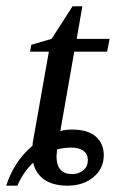

<svg xmlns="http://www.w3.org/2000/svg" viewBox="-52 -583 370 613"><path d="M104 -418H43.9L47.9 -439.9L112.8 -459L179.7 -563H210.9L192.9 -459H297.9L290 -418H185.1L140.6 -164.6Q159.2 -169.4 177.2 -169.4Q229 -169.4 254.2 -146.7Q279.3 -124 279.3 -87.9Q279.3 -44.9 246.6 -17.6Q213.9 9.8 163.1 9.8Q118.2 9.8 90.3 -9Q62.5 -27.8 53.7 -63.5Q22.9 -34.7 3.4 9.8H-32.2Q-6.8 -68.4 51.8 -117.7L52.7 -128.4ZM228.5 -71.8Q228.5 -90.8 214.4 -101.3Q200.2 -111.8 175.3 -111.8Q152.8 -111.8 130.4 -106L128.4 -84Q128.4 -27.3 178.2 -27.3Q200.2 -27.3 214.4 -39.6Q228.5 -51.8 228.5 -71.8Z"/></svg>

Font: Liberation Serif
Style: Italic
Weight: 400
Italic angle: -16.333°
Designer: Steve Matteson
Foundry: Ascender Corporation
Version: Version 2.1.5